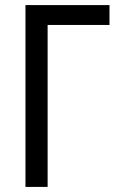

<svg xmlns="http://www.w3.org/2000/svg" viewBox="-20 -734 467 754"><path d="M80 -714V0H167V-636H410V-714Z"/></svg>

Font: Noto Sans Display SemiCondensed
Style: Regular
Weight: 400
Width: 4
Designer: Monotype Design team
Foundry: Monotype Imaging Inc.
Version: 1.000